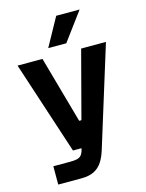

<svg xmlns="http://www.w3.org/2000/svg" viewBox="-136 -829 834 1098"><g transform="rotate(-15 281.0 -280.5)"><path d="M68.7 79.1H168.7Q194.2 79.1 209.4 75.5Q224.5 72 233.8 61.7Q243.1 51.4 248.5 31.3L396.5 -529.9H543.4L361.6 56.2Q348.2 101.2 329.3 129.6Q310.4 158 280.8 172.8Q251.1 187.5 207 187.5H68.7ZM243 -133.8H332.4V-72.7H243ZM20 -529.9H167.5L316.3 0L294 21.1H200.5ZM445.8 -747.9H307.3L215.3 -581H322.3Z"/></g></svg>

Font: Wand UI Pro
Style: Regular
Weight: 400
Designer: Andreas Faust
Version: Version 1.003;FEAKit 1.0